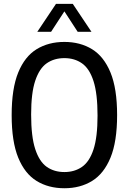

<svg xmlns="http://www.w3.org/2000/svg" viewBox="-20 -967 668 996"><path d="M314 9.5Q231.5 9.5 170 -28.2Q108.5 -66 74.5 -149.2Q40.5 -232.5 40.5 -370Q40.5 -507.5 74.5 -590.8Q108.5 -674 170 -711.8Q231.5 -749.5 314 -749.5Q396 -749.5 457.5 -711.8Q519 -674 553.2 -590.8Q587.5 -507.5 587.5 -370Q587.5 -232.5 553.2 -149.2Q519 -66 457.5 -28.2Q396 9.5 314 9.5ZM314 -74.5Q366.5 -74.5 405.2 -101.2Q444 -128 465 -191.8Q486 -255.5 486 -367Q486 -481.5 465 -546.5Q444 -611.5 405.2 -638.5Q366.5 -665.5 314 -665.5Q261 -665.5 222.5 -638.8Q184 -612 162.8 -548.2Q141.5 -484.5 141.5 -373Q141.5 -258.5 162.8 -193.5Q184 -128.5 222.5 -101.5Q261 -74.5 314 -74.5ZM173.5 -802 270.5 -947H357.5L454.5 -802H383L314 -908L245 -802Z"/></svg>

Font: Encode Sans Cnd Md
Style: Regular
Weight: 500
Width: 3
Designer: Multiple Designers
Foundry: Impallari Type
Version: Version 3.002; ttfautohint (v1.8.3) -l 8 -r 50 -G 200 -x 14 